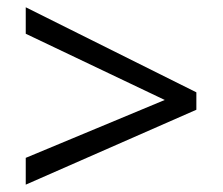

<svg xmlns="http://www.w3.org/2000/svg" viewBox="-20 -626 612 528"><path d="M50.8 -191.9 433.1 -351.1 50.8 -533.2V-606L520 -372.1V-324.2L50.8 -118.2Z"/></svg>

Font: WebKoruri
Style: Regular
Weight: 400
Foundry: lindwurm / mohemohe
Version: Version 1.00